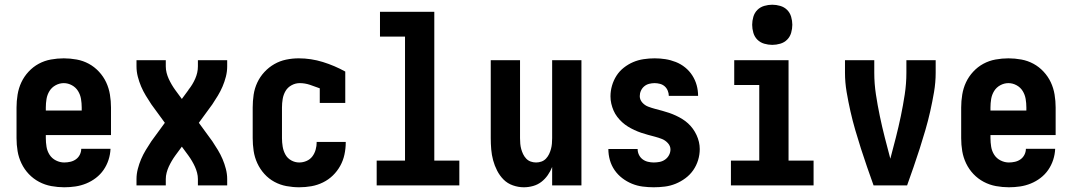

<svg xmlns="http://www.w3.org/2000/svg" viewBox="-20 -785 4540 813"><path d="M252 8Q225 8 197.5 3Q170 -2 145.5 -15Q121 -28 102 -48Q83 -68 71 -93Q59 -118 54.5 -145Q50 -172 50 -200V-330Q50 -357 54.5 -384.5Q59 -412 70.5 -436.5Q82 -461 101 -481.5Q120 -502 144 -515Q168 -528 195.5 -533Q223 -538 250 -538Q277 -538 304.5 -533Q332 -528 356 -515Q380 -502 399 -481.5Q418 -461 429.5 -436.5Q441 -412 445.5 -384.5Q450 -357 450 -330V-213H174V-200Q174 -182 177 -163.5Q180 -145 190 -129.5Q200 -114 217 -105.5Q234 -97 252 -97Q265 -97 278 -100Q291 -103 301.5 -110.5Q312 -118 318 -130Q324 -142 324 -155H448Q447 -131 439.5 -108Q432 -85 418.5 -65.5Q405 -46 386 -31.5Q367 -17 345 -8Q323 1 299.5 4.5Q276 8 252 8ZM326 -317V-330Q326 -348 323 -366Q320 -384 310.5 -399.5Q301 -415 284.5 -424Q268 -433 250 -433Q232 -433 215.5 -424Q199 -415 189.5 -399.5Q180 -384 177 -366Q174 -348 174 -330V-317Z M558 0V-27Q558 -48 563.5 -69.5Q569 -91 577.5 -111Q586 -131 597.5 -150Q609 -169 621 -187L678 -265L621 -343Q609 -361 597.5 -380Q586 -399 577.5 -419Q569 -439 563.5 -460.5Q558 -482 558 -504V-530H682V-504Q682 -490 685.5 -476.5Q689 -463 694.5 -451Q700 -439 707 -427Q714 -415 722 -404L750 -366L778 -404Q778 -405 778 -405Q778 -405 778 -405L779 -406Q787 -416 794 -427.5Q801 -439 806.5 -451.5Q812 -464 815 -477Q818 -490 818 -504V-530H942V-504Q942 -482 936.5 -460.5Q931 -439 922.5 -419Q914 -399 902.5 -380Q891 -361 879 -343L822 -265L879 -187Q891 -169 902.5 -150Q914 -131 922.5 -111Q931 -91 936.5 -69.5Q942 -48 942 -27V0H818V-27Q818 -40 814.5 -53.5Q811 -67 805.5 -79Q800 -91 793 -103Q786 -115 778 -126L750 -164L722 -126Q714 -115 707 -103Q700 -91 694.5 -79Q689 -67 685.5 -53.5Q682 -40 682 -27V0Z M1247 8Q1220 8 1193 3Q1166 -2 1142 -15Q1118 -28 1099.5 -48.5Q1081 -69 1069.5 -94Q1058 -119 1054 -146Q1050 -173 1050 -200V-330Q1050 -357 1054 -384Q1058 -411 1069.5 -435.5Q1081 -460 1099.5 -480Q1118 -500 1141.5 -513.5Q1165 -527 1191.5 -532.5Q1218 -538 1245 -538Q1297 -538 1347 -522.5Q1397 -507 1442 -482V-349H1334V-411Q1313 -419 1292 -426Q1271 -433 1249 -433Q1231 -433 1214.5 -424Q1198 -415 1189 -399.5Q1180 -384 1177 -366Q1174 -348 1174 -330V-200Q1174 -182 1177 -164Q1180 -146 1188.5 -130.5Q1197 -115 1213 -106Q1229 -97 1247 -97Q1263 -97 1278 -103.5Q1293 -110 1302.5 -122.5Q1312 -135 1316.5 -151Q1321 -167 1321 -183Q1321 -183 1320.5 -183Q1320 -183 1320 -184H1444Q1444 -183 1444 -182.5Q1444 -182 1444 -182Q1444 -156 1438.5 -130.5Q1433 -105 1420.5 -82.5Q1408 -60 1389.5 -42Q1371 -24 1347.5 -12.5Q1324 -1 1298.5 3.5Q1273 8 1247 8Z M1575 0V-105H1695V-630H1589V-735H1819V-105H1925V0Z M2198 8Q2175 8 2152 0Q2129 -8 2112.5 -24.5Q2096 -41 2085 -62.5Q2074 -84 2068 -106.5Q2062 -129 2060 -152.5Q2058 -176 2058 -200V-530H2182V-200Q2182 -188 2183 -176.5Q2184 -165 2187 -154Q2190 -143 2195 -132.5Q2200 -122 2208 -113.5Q2216 -105 2227 -101Q2238 -97 2250 -97Q2262 -97 2273 -101Q2284 -105 2292 -113.5Q2300 -122 2305 -132.5Q2310 -143 2313 -154Q2316 -165 2317 -176.5Q2318 -188 2318 -200V-530H2442V0H2318V-78Q2311 -60 2299.5 -43.5Q2288 -27 2272.5 -15Q2257 -3 2237.5 2.5Q2218 8 2198 8Z M2748 8Q2725 8 2701.5 5Q2678 2 2656 -7Q2634 -16 2615 -30.5Q2596 -45 2582.5 -64.5Q2569 -84 2562.5 -107Q2556 -130 2556 -154H2680Q2680 -141 2685.5 -129.5Q2691 -118 2701 -110.5Q2711 -103 2723.5 -100Q2736 -97 2748 -97Q2761 -97 2773.5 -99.5Q2786 -102 2796.5 -109.5Q2807 -117 2813 -128.5Q2819 -140 2819 -152Q2819 -167 2808 -179Q2797 -191 2783 -196.5Q2769 -202 2754 -206Q2739 -210 2724 -214Q2709 -218 2694.5 -223Q2680 -228 2666 -234.5Q2652 -241 2639 -249Q2626 -257 2614.5 -267.5Q2603 -278 2593.5 -290.5Q2584 -303 2578 -317Q2572 -331 2568.5 -346Q2565 -361 2565 -377Q2565 -400 2571.5 -422.5Q2578 -445 2590.5 -464.5Q2603 -484 2621.5 -498.5Q2640 -513 2661 -522Q2682 -531 2705.5 -534.5Q2729 -538 2752 -538Q2775 -538 2797.5 -534.5Q2820 -531 2841.5 -522.5Q2863 -514 2881 -499.5Q2899 -485 2911.5 -465.5Q2924 -446 2930 -424Q2936 -402 2936 -379H2812Q2812 -390 2807.5 -401Q2803 -412 2794.5 -419.5Q2786 -427 2774.5 -430Q2763 -433 2752 -433Q2740 -433 2728.5 -430Q2717 -427 2708 -419.5Q2699 -412 2694 -401Q2689 -390 2689 -378Q2689 -363 2699.5 -351Q2710 -339 2724.5 -333.5Q2739 -328 2754 -324Q2769 -320 2784 -316Q2799 -312 2813.5 -307Q2828 -302 2842 -295.5Q2856 -289 2869 -281Q2882 -273 2893.5 -262.5Q2905 -252 2914 -239.5Q2923 -227 2929.5 -213Q2936 -199 2939.5 -184Q2943 -169 2943 -154Q2943 -130 2936 -107Q2929 -84 2915.5 -64.5Q2902 -45 2882.5 -30.5Q2863 -16 2841 -7Q2819 2 2795.5 5Q2772 8 2748 8Z M3075 0V-105H3195V-425H3089V-530H3319V-105H3425V0ZM3250 -595Q3233 -595 3216 -600Q3199 -605 3187 -617Q3175 -629 3170 -646Q3165 -663 3165 -680Q3165 -697 3170 -714Q3175 -731 3187 -743Q3199 -755 3216 -760Q3233 -765 3250 -765Q3267 -765 3284 -760Q3301 -755 3313 -743Q3325 -731 3330 -714Q3335 -697 3335 -680Q3335 -663 3330 -646Q3325 -629 3313 -617Q3301 -605 3284 -600Q3267 -595 3250 -595Z M3679 0Q3665 -39 3651.5 -78Q3638 -117 3625.5 -156Q3613 -195 3601.5 -234.5Q3590 -274 3581 -314Q3572 -354 3565 -395Q3558 -436 3558 -477V-530H3682V-477Q3682 -431 3689 -385Q3696 -339 3705.5 -293.5Q3715 -248 3726.5 -203Q3738 -158 3750 -113Q3762 -158 3773.5 -203Q3785 -248 3794.5 -293.5Q3804 -339 3811 -385Q3818 -431 3818 -477V-530H3942V-477Q3942 -436 3935 -395Q3928 -354 3919 -314Q3910 -274 3898.5 -234.5Q3887 -195 3874.5 -156Q3862 -117 3848.5 -78Q3835 -39 3821 0Z M4252 8Q4225 8 4197.5 3Q4170 -2 4145.5 -15Q4121 -28 4102 -48Q4083 -68 4071 -93Q4059 -118 4054.5 -145Q4050 -172 4050 -200V-330Q4050 -357 4054.5 -384.5Q4059 -412 4070.5 -436.5Q4082 -461 4101 -481.5Q4120 -502 4144 -515Q4168 -528 4195.5 -533Q4223 -538 4250 -538Q4277 -538 4304.5 -533Q4332 -528 4356 -515Q4380 -502 4399 -481.5Q4418 -461 4429.5 -436.5Q4441 -412 4445.5 -384.5Q4450 -357 4450 -330V-213H4174V-200Q4174 -182 4177 -163.5Q4180 -145 4190 -129.5Q4200 -114 4217 -105.5Q4234 -97 4252 -97Q4265 -97 4278 -100Q4291 -103 4301.5 -110.5Q4312 -118 4318 -130Q4324 -142 4324 -155H4448Q4447 -131 4439.5 -108Q4432 -85 4418.5 -65.5Q4405 -46 4386 -31.5Q4367 -17 4345 -8Q4323 1 4299.5 4.5Q4276 8 4252 8ZM4326 -317V-330Q4326 -348 4323 -366Q4320 -384 4310.5 -399.5Q4301 -415 4284.5 -424Q4268 -433 4250 -433Q4232 -433 4215.5 -424Q4199 -415 4189.5 -399.5Q4180 -384 4177 -366Q4174 -348 4174 -330V-317Z"/></svg>

Font: iosevka_custom_sans_ss08 XBd
Style: Regular
Weight: 800
Designer: Belleve Invis
Foundry: Belleve Invis
Version: Version 10.3.0; ttfautohint (v1.8.3)